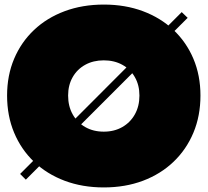

<svg xmlns="http://www.w3.org/2000/svg" viewBox="-20 -806 908 840"><path d="M775 -753 801 -728 93 -20 68 -45ZM434 14Q340.5 14 262.8 -15.2Q185 -44.5 128.8 -98.2Q72.5 -152 41.8 -225.5Q11 -299 11 -388Q11 -476 41.8 -548.8Q72.5 -621.5 128.8 -674.8Q185 -728 262.8 -757Q340.5 -786 434.5 -786Q528 -786 605.5 -757Q683 -728 739.2 -674.8Q795.5 -621.5 826.2 -548.8Q857 -476 857 -388Q857 -299 826.2 -225.5Q795.5 -152 739.2 -98.2Q683 -44.5 605.5 -15.2Q528 14 434 14ZM434 -230Q480 -230 515.2 -250.2Q550.5 -270.5 570.2 -306Q590 -341.5 590 -388Q590 -433.5 570.2 -468.2Q550.5 -503 515.2 -522.5Q480 -542 434 -542Q388 -542 352.8 -522.5Q317.5 -503 297.8 -468.2Q278 -433.5 278 -388Q278 -341.5 297.8 -306Q317.5 -270.5 352.8 -250.2Q388 -230 434 -230Z"/></svg>

Font: Hepta Slab Black
Style: Regular
Weight: 900
Designer: Michael LaGattuta
Foundry: Michael LaGattuta
Version: Version 1.102